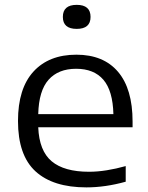

<svg xmlns="http://www.w3.org/2000/svg" viewBox="-20 -782 626 811"><path d="M345 9.5Q204 9.5 130 -58.2Q56 -126 56 -271Q56 -408 121.2 -479.5Q186.5 -551 302.5 -551Q417 -551 478.5 -478.8Q540 -406.5 540 -268.5V-244.5H141.5Q145.5 -145 198.2 -100.8Q251 -56.5 356 -56.5Q392 -56.5 431 -62.8Q470 -69 511 -80.5V-14.5Q425 9.5 345 9.5ZM301.5 -491.5Q226.5 -491.5 185.2 -445.2Q144 -399 141.5 -300H459Q456.5 -398.5 416.8 -445Q377 -491.5 301.5 -491.5ZM304 -660Q245.5 -660 245.5 -710.5Q245.5 -761.5 304 -761.5Q362.5 -761.5 362.5 -710.5Q362.5 -660 304 -660Z"/></svg>

Font: Encode Sans Exp
Style: Regular
Weight: 400
Width: 7
Designer: Multiple Designers
Foundry: Impallari Type
Version: Version 3.002; ttfautohint (v1.8.3) -l 8 -r 50 -G 200 -x 14 